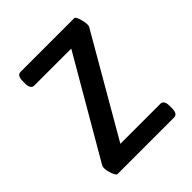

<svg xmlns="http://www.w3.org/2000/svg" viewBox="-154 -618 713 713"><g transform="rotate(-45 202.5 -261.5)"><path d="M34 -51Q34 -56 36 -62L262 -451H68Q49 -451 49 -481V-493Q49 -523 68 -523H350Q356 -523 362 -504Q368 -485 368 -471Q368 -465 366 -461L141 -72H351Q370 -72 370 -42V-30Q370 0 351 0H54Q48 0 41 -18Q34 -36 34 -51Z"/></g></svg>

Font: Asap Condensed
Style: Regular
Weight: 400
Designer: Pablo Cosgaya
Foundry: Omnibus-Type
Version: Version 1.010; ttfautohint (v1.8)